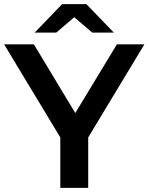

<svg xmlns="http://www.w3.org/2000/svg" viewBox="-30 -916 724 936"><path d="M264 0V-246L-10 -700H135L337 -365L540 -700H674L400 -246V0ZM139 -757 273 -896H391L525 -757H420L332 -832L244 -757Z"/></svg>

Font: Belfius21
Style: Bold
Weight: 700
Designer: Montserrat's base design by Julieta Ulanovsky, modified by Coast SPRL for Belfius Bank NV.
Foundry: Montserrat's base design by Julieta Ulanovsky, modified by Coast SPRL for Belfius Bank NV.
Version: Version 2.000;FEAKit 1.0